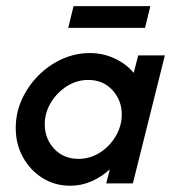

<svg xmlns="http://www.w3.org/2000/svg" viewBox="-20 -597 561 625"><path d="M208.3 7.6Q159 7.6 119.1 -17Q79.2 -41.7 55.2 -84.4Q31.2 -127.1 31.2 -180.6Q31.2 -229.2 51 -272.9Q70.8 -316.7 104.5 -350.7Q138.2 -384.7 181.6 -404.5Q225 -424.3 272.2 -424.3Q315.3 -424.3 352.8 -406.9Q390.3 -389.6 415.3 -359.7L429.9 -416.7H516.7L412.5 0H325.7L337.5 -45.8Q311.1 -21.5 278.1 -6.9Q245.1 7.6 208.3 7.6ZM235.4 -79.9Q272.9 -79.9 304.9 -100Q336.8 -120.1 356.6 -153.5Q376.4 -186.8 376.4 -224.3Q376.4 -270.8 345.8 -303.8Q315.3 -336.8 267.4 -336.8Q229.9 -336.8 197.6 -316.3Q165.3 -295.8 145.5 -262.8Q125.7 -229.9 125.7 -192.4Q125.7 -145.8 156.2 -112.8Q186.8 -79.9 235.4 -79.9ZM202.1 -506.2 219.4 -577.1H469.4L452.1 -506.2Z"/></svg>

Font: Afacad Medium
Style: Italic
Weight: 500
Italic angle: -14°
Designer: Kristian Moeller
Foundry: Dicotype
Version: Version 1.000; ttfautohint (v1.8.4.7-5d5b)